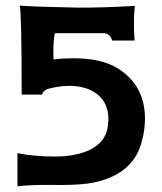

<svg xmlns="http://www.w3.org/2000/svg" viewBox="-20 -644 576 682"><path d="M483 -139Q450 -16 292 8Q245 14 165 13Q84 12 42 18V-100Q100 -88 176 -88Q247 -88 298 -111Q356 -140 363 -195Q365 -213 365 -221Q365 -280 323 -311Q286 -339 225 -339Q189 -339 150 -328Q137 -324 131 -312L129 -308H57Q57 -597 50 -624Q101 -620 252 -617Q332 -616 459 -623Q453 -573 458 -500H378Q373 -523 351 -526H306H175Q168 -498 170 -433Q203 -437 242 -437Q343 -437 402 -399Q495 -338 495 -222Q495 -182 483 -139Z"/></svg>

Font: GFS Neohellenic Rg
Style: Bold
Weight: 700
Designer: Designed by Takis Katsoulidis and George D. Matthiopoulos.
Foundry: Designed by Takis Katsoulidis and George D. Matthiopoulos.
Version: Version 1.0